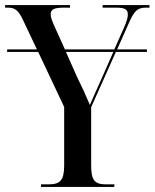

<svg xmlns="http://www.w3.org/2000/svg" viewBox="-23 -734 607 754"><path d="M138 0H426V-10H394C349 -10 335 -25 335 -85V-313L432 -530H554V-540H437L486 -650C506 -694 519 -704 551 -704H564V-714H380V-704H432C468 -704 479 -697 479 -677C479 -664 475 -650 461 -619L426 -540H232L193 -626C182 -651 176 -665 176 -678C176 -697 189 -704 229 -704H252V-714H-3V-704H7C35 -704 49 -695 68 -654L122 -540H5V-530H127L229 -314V-85C229 -25 213 -10 167 -10H138ZM280 -431 236 -530H422L374 -421C358 -386 341 -347 330 -322C314 -360 299 -393 280 -431Z"/></svg>

Font: Noto Serif Display Condensed Medium
Style: Regular
Weight: 500
Width: 3
Designer: Monotype Design Team
Foundry: Monotype Imaging Inc.
Version: Version 2.009